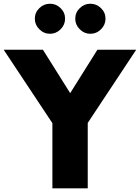

<svg xmlns="http://www.w3.org/2000/svg" viewBox="-41 -1019 758 1039"><path d="M230 -836.2Q196.2 -836.2 171.9 -860.6Q147.5 -885 147.5 -917.5Q147.5 -951.2 171.9 -975Q196.2 -998.8 230 -998.8Q262.5 -998.8 286.9 -975Q311.2 -951.2 311.2 -917.5Q311.2 -885 286.9 -860.6Q262.5 -836.2 230 -836.2ZM447.5 -836.2Q415 -836.2 390.6 -860.6Q366.2 -885 366.2 -917.5Q366.2 -951.2 390.6 -975Q415 -998.8 447.5 -998.8Q481.2 -998.8 505.6 -975Q530 -951.2 530 -917.5Q530 -885 505.6 -860.6Q481.2 -836.2 447.5 -836.2ZM696.2 -750 433.8 -353.8V0H242.5V-352.5L-21.2 -750H191.2L338.8 -515L486.2 -750Z"/></svg>

Font: Now Black
Style: Regular
Weight: 900
Designer: Alfredo Marco Pradil
Foundry: Alfredo Marco Pradil
Version: Version 1.002;PS 001.002;hotconv 1.0.88;makeotf.lib2.5.64775